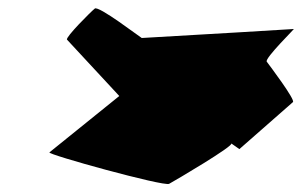

<svg xmlns="http://www.w3.org/2000/svg" viewBox="-20 -597 739 470"><path d="M101 -224C95 -219 381 -140 394 -147C407 -154 555 -241 546 -246L566 -232L697 -347C704 -352 639 -438 633 -446C627 -454 706 -531 699 -526L567 -518L327 -504C320 -508 221 -584 212 -576C203 -569 140 -506 144 -500L272 -362Z"/></svg>

Font: Ampere
Style: UltExtIta
Weight: 400
Version: Version 1